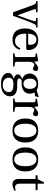

<svg xmlns="http://www.w3.org/2000/svg" viewBox="1450 -2106 898 3837"><g transform="rotate(90 1898.5 -187.0)"><path d="M1 -461C48 -457 57 -453 72 -416C99 -350 122 -285 147 -216L224 0H296L385 -242C414 -320 443 -386 457 -418C472 -453 483 -459 529 -461V-490H339V-461L388 -456C404 -454 407 -443 403 -429C395 -397 376 -339 353 -275L286 -90H284L223 -258C203 -315 183 -373 164 -427C157 -446 161 -454 180 -456L225 -461V-490H1Z M548 -241C548 -83 616 12 779 12C890 12 947 -50 974 -129L944 -145C916 -87 878 -39 799 -39C675 -39 650 -159 652 -263H940C961 -263 980 -268 980 -301C980 -360 961 -502 778 -502C622 -502 548 -391 548 -241ZM653 -301C653 -342 668 -467 772 -467C865 -467 876 -372 876 -333C876 -314 870 -301 842 -301Z M1045 0H1309V-29C1220 -34 1214 -36 1214 -87V-321C1214 -398 1248 -424 1271 -424C1287 -424 1304 -418 1333 -402C1340 -398 1348 -397 1353 -397C1377 -397 1399 -422 1399 -453C1399 -475 1385 -502 1346 -502C1310 -502 1280 -480 1214 -422L1202 -502L1050 -477V-452L1088 -447C1114 -443 1120 -438 1120 -402V-87C1120 -36 1115 -34 1045 -29Z M1438 96C1438 197 1538 242 1654 242C1714 242 1777 230 1825 201C1871 173 1904 126 1904 64C1904 -44 1818 -82 1711 -82H1631C1559 -82 1548 -106 1548 -125C1548 -154 1586 -170 1599 -174C1618 -172 1639 -171 1650 -171C1745 -171 1852 -213 1852 -334C1852 -376 1839 -411 1822 -428L1901 -440L1921 -503L1913 -512L1785 -471C1757 -490 1702 -502 1656 -502C1503 -502 1449 -408 1449 -334C1449 -240 1511 -197 1557 -185V-183C1503 -162 1465 -133 1465 -94C1465 -59 1505 -21 1553 -16V-14C1510 0 1438 24 1438 96ZM1533 91C1533 57 1543 32 1564 16C1586 -1 1619 -7 1667 -7C1755 -7 1820 14 1820 89C1820 169 1748 207 1677 207C1592 207 1533 163 1533 91ZM1551 -334C1551 -433 1603 -467 1656 -467C1705 -467 1756 -431 1756 -334C1756 -250 1712 -206 1654 -206C1598 -206 1551 -250 1551 -334Z M1948 0H2212V-29C2123 -34 2117 -36 2117 -87V-321C2117 -398 2151 -424 2174 -424C2190 -424 2207 -418 2236 -402C2243 -398 2251 -397 2256 -397C2280 -397 2302 -422 2302 -453C2302 -475 2288 -502 2249 -502C2213 -502 2183 -480 2117 -422L2105 -502L1953 -477V-452L1991 -447C2017 -443 2023 -438 2023 -402V-87C2023 -36 2018 -34 1948 -29Z M2348 -245C2348 -83 2427 12 2588 12C2749 12 2828 -83 2828 -245C2828 -407 2749 -502 2588 -502C2427 -502 2348 -407 2348 -245ZM2452 -245C2452 -383 2496 -467 2588 -467C2680 -467 2724 -383 2724 -245C2724 -107 2680 -23 2588 -23C2496 -23 2452 -107 2452 -245Z M2925 -245C2925 -83 3004 12 3165 12C3326 12 3405 -83 3405 -245C3405 -407 3326 -502 3165 -502C3004 -502 2925 -407 2925 -245ZM3029 -245C3029 -383 3073 -467 3165 -467C3257 -467 3301 -383 3301 -245C3301 -107 3257 -23 3165 -23C3073 -23 3029 -107 3029 -245Z M3484 -450H3556V-102C3556 0 3632 12 3667 12C3718 12 3766 -14 3795 -32L3787 -53C3763 -43 3741 -40 3716 -40C3682 -40 3650 -64 3650 -140V-450H3779V-490H3650V-616H3621L3560 -490H3484Z"/></g></svg>

Font: Lingua Franca
Style: Regular
Weight: 400
Version: Version 1.19